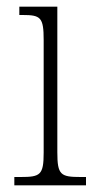

<svg xmlns="http://www.w3.org/2000/svg" viewBox="-20 -556 286 576"><path d="M23 0H238V-25H222C162 -25 152 -31 152 -99V-536H38V-511H48C102 -511 111 -504 111 -436V-98C111 -31 101 -25 42 -25H23Z"/></svg>

Font: Noto Serif Georgian Condensed ExtraLight
Style: Regular
Weight: 200
Width: 3
Designer: Monotype Design Team, Akaki Razmadze
Foundry: Google LLC
Version: Version 2.003